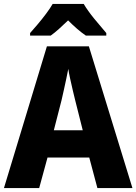

<svg xmlns="http://www.w3.org/2000/svg" viewBox="-20 -950 689 970"><path d="M472 0 431 -154H220L178 0H0L217 -716H429L649 0ZM360 -443Q355 -463 348 -492.5Q341 -522 334.5 -552Q328 -582 325 -602Q321 -581 315 -552.5Q309 -524 302.5 -495Q296 -466 291 -444L252 -292H398ZM403 -930Q423 -896 456.5 -855Q490 -814 517 -783V-770H414Q392 -785 370 -804Q348 -823 324 -847Q299 -823 278 -804Q257 -785 236 -770H132V-783Q149 -802 171 -828Q193 -854 213.5 -881.5Q234 -909 246 -930Z"/></svg>

Font: Noto Sans Hebrew SemiCondensed ExtraBold
Style: Regular
Weight: 800
Width: 4
Designer: Monotype Design Team
Foundry: Monotype Imaging Inc.
Version: Version 2.004; ttfautohint (v1.8.4.7-5d5b)